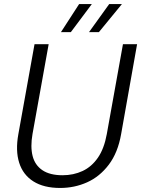

<svg xmlns="http://www.w3.org/2000/svg" viewBox="-20 -919 699 951"><path d="M278 12Q197 12 145.5 -20.5Q94 -53 75 -113Q56 -173 71 -255L151 -700H221L141 -255Q130 -192 141.5 -146.5Q153 -101 190 -76Q227 -51 290 -51Q344 -51 389 -72Q434 -93 465 -138Q496 -183 509 -255L589 -700H659L580 -255Q564 -163 519 -103.5Q474 -44 411.5 -16Q349 12 278 12ZM421 -760 521 -899H584L470 -760ZM282 -760 372 -899H435L331 -760Z"/></svg>

Font: DM Sans 24pt Light
Style: Italic
Weight: 300
Italic angle: -10°
Designer: Colophon Foundry, Jonny Pinhorn
Foundry: Colophon Foundry
Version: Version 4.004;gftools[0.9.30]